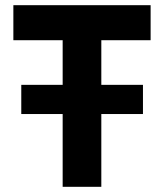

<svg xmlns="http://www.w3.org/2000/svg" viewBox="-20 -720 632 740"><path d="M221.5 0V-565H31.5V-700H560.5V-565H370.5V0ZM62 -280.5V-393H531V-280.5Z"/></svg>

Font: Geologica Cursive SemiBold
Style: Regular
Weight: 600
Designer: Sindre Bremnes, Frode Helland
Foundry: Monokrom Skriftforlag AS
Version: Version 1.010;gftools[0.9.28]